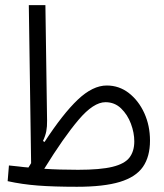

<svg xmlns="http://www.w3.org/2000/svg" viewBox="-20 -713 626 735"><path d="M274.4 2Q185.5 2 125 -2.7Q64.5 -7.3 9.3 -19.5L14.2 -79.6Q32.7 -77.6 51.3 -75.7Q69.8 -73.2 88.9 -71.8Q94.2 -80.1 99.1 -88.4L90.3 -693.4H153.8L160.2 -251Q160.6 -228.5 157.2 -210.7Q153.8 -192.9 144.5 -173.3L150.4 -169.4Q220.7 -277.3 277.8 -331.5Q335 -385.7 388.7 -385.7Q436 -385.7 473.4 -356.7Q510.7 -327.6 532.5 -279.8Q554.2 -231.9 554.2 -174.8Q554.2 -113.3 527.1 -74.2Q500 -35.2 438.7 -16.6Q377.4 2 274.4 2ZM149.4 -66.9Q177.7 -64.9 209.7 -64Q241.7 -63 278.8 -63Q364.3 -63 410.9 -74.5Q457.5 -85.9 475.8 -110.1Q494.1 -134.3 494.1 -171.9Q494.1 -204.6 481.2 -239.3Q468.3 -273.9 443.6 -297.9Q418.9 -321.8 383.8 -321.8Q337.9 -321.8 280.8 -254.4Q223.6 -187 149.4 -66.9Z"/></svg>

Font: CaskaydiaCove NFP Light
Style: Regular
Weight: 300
Designer: Aaron Bell
Foundry: Saja Typeworks
Version: Version 2111.001; VTT 6.35;Nerd Fonts 3.1.1